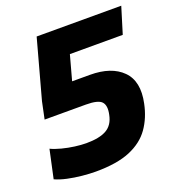

<svg xmlns="http://www.w3.org/2000/svg" viewBox="-139 -743 788 853"><g transform="rotate(-20 255.0 -317.0)"><path d="M170 10Q141 10 106 6.5Q71 3 38.5 -4Q6 -11 -18 -22L11 -156Q32 -146 61 -138.5Q90 -131 120 -127Q150 -123 174 -123Q236 -123 269.5 -142Q303 -161 312 -207Q321 -248 304.5 -266.5Q288 -285 230 -285H35L52 -366L128 -644H528L490 -520H240L208 -403H292Q393 -403 444.5 -351.5Q496 -300 475 -201Q462 -137 428.5 -89.5Q395 -42 333 -16Q271 10 170 10Z"/></g></svg>

Font: Kanit SemiBold
Style: Italic
Weight: 600
Italic angle: -12°
Designer: Katatrad Team
Foundry: CadsonDemak
Version: Version 2.000; ttfautohint (v1.8.3)